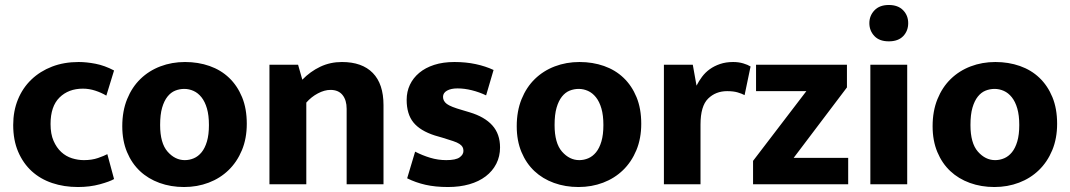

<svg xmlns="http://www.w3.org/2000/svg" viewBox="-20 -740 4298 771"><path d="M317 -97Q349 -97 373.5 -105.5Q398 -114 411 -121L438 -21Q421 -11 381 0Q341 11 293 11Q237 11 189.5 -5Q142 -21 107.5 -52.5Q73 -84 53 -130.5Q33 -177 33 -238Q33 -294 52 -340.5Q71 -387 106 -420.5Q141 -454 189 -472.5Q237 -491 296 -491Q327 -491 363.5 -484Q400 -477 438 -457L407 -356Q387 -368 362.5 -376Q338 -384 313 -384Q255 -384 219 -348.5Q183 -313 183 -242Q183 -202 195 -174.5Q207 -147 226 -129.5Q245 -112 269 -104.5Q293 -97 317 -97Z M971 -243Q971 -184 951.5 -137Q932 -90 898 -57Q864 -24 818 -6.5Q772 11 719 11Q666 11 620.5 -5.5Q575 -22 542 -53Q509 -84 490 -129.5Q471 -175 471 -233Q471 -294 490.5 -342Q510 -390 544 -423Q578 -456 624 -473.5Q670 -491 723 -491Q776 -491 821.5 -475Q867 -459 900 -427.5Q933 -396 952 -350Q971 -304 971 -243ZM819 -238Q819 -277 811 -304.5Q803 -332 789 -349.5Q775 -367 757 -375Q739 -383 720 -383Q701 -383 683.5 -376Q666 -369 652.5 -352Q639 -335 631 -307.5Q623 -280 623 -238Q623 -165 653 -131Q683 -97 722 -97Q741 -97 758.5 -104.5Q776 -112 789.5 -128.5Q803 -145 811 -172Q819 -199 819 -238Z M1210 0H1062V-480H1177L1194 -420Q1226 -453 1266 -472Q1306 -491 1353 -491Q1434 -491 1477 -447Q1520 -403 1520 -318V0H1372V-303Q1372 -338 1355.5 -358.5Q1339 -379 1307 -379Q1283 -379 1256.5 -365Q1230 -351 1210 -328Z M1932 -357Q1905 -370 1875 -377.5Q1845 -385 1817 -385Q1791 -385 1775 -376Q1759 -367 1759 -351Q1759 -334 1774.5 -322.5Q1790 -311 1836 -298L1866 -289Q1926 -271 1957 -236.5Q1988 -202 1988 -148Q1988 -112 1973 -82.5Q1958 -53 1930.5 -32Q1903 -11 1864.5 0Q1826 11 1779 11Q1728 11 1688.5 2Q1649 -7 1615 -24L1647 -131Q1676 -116 1707.5 -106.5Q1739 -97 1772 -97Q1810 -97 1825.5 -108Q1841 -119 1841 -134Q1841 -143 1837.5 -149.5Q1834 -156 1825 -162Q1816 -168 1799.5 -173.5Q1783 -179 1757 -187L1726 -196Q1667 -215 1640 -248.5Q1613 -282 1613 -339Q1613 -372 1626 -399.5Q1639 -427 1663.5 -447.5Q1688 -468 1723.5 -479.5Q1759 -491 1805 -491Q1851 -491 1890.5 -482.5Q1930 -474 1962 -459Z M2555 -243Q2555 -184 2535.5 -137Q2516 -90 2482 -57Q2448 -24 2402 -6.5Q2356 11 2303 11Q2250 11 2204.5 -5.5Q2159 -22 2126 -53Q2093 -84 2074 -129.5Q2055 -175 2055 -233Q2055 -294 2074.5 -342Q2094 -390 2128 -423Q2162 -456 2208 -473.5Q2254 -491 2307 -491Q2360 -491 2405.5 -475Q2451 -459 2484 -427.5Q2517 -396 2536 -350Q2555 -304 2555 -243ZM2403 -238Q2403 -277 2395 -304.5Q2387 -332 2373 -349.5Q2359 -367 2341 -375Q2323 -383 2304 -383Q2285 -383 2267.5 -376Q2250 -369 2236.5 -352Q2223 -335 2215 -307.5Q2207 -280 2207 -238Q2207 -165 2237 -131Q2267 -97 2306 -97Q2325 -97 2342.5 -104.5Q2360 -112 2373.5 -128.5Q2387 -145 2395 -172Q2403 -199 2403 -238Z M2646 0V-480H2762L2777 -396Q2786 -414 2799 -431.5Q2812 -449 2830 -462Q2848 -475 2871.5 -483Q2895 -491 2924 -491Q2946 -491 2964.5 -485.5Q2983 -480 2994 -473L2970 -358Q2959 -364 2942 -369Q2925 -374 2900 -374Q2854 -374 2823.5 -344Q2793 -314 2793 -240V0Z M3381 -389 3167 -106H3386V0H3004V-94L3218 -374H3016V-480H3381Z M3475 0V-480H3623V0ZM3549 -574Q3511 -574 3491 -595.5Q3471 -617 3471 -647Q3471 -677 3491.5 -698.5Q3512 -720 3549 -720Q3586 -720 3606.5 -699Q3627 -678 3627 -647Q3627 -616 3607 -595Q3587 -574 3549 -574Z M4225 -243Q4225 -184 4205.5 -137Q4186 -90 4152 -57Q4118 -24 4072 -6.5Q4026 11 3973 11Q3920 11 3874.5 -5.5Q3829 -22 3796 -53Q3763 -84 3744 -129.5Q3725 -175 3725 -233Q3725 -294 3744.5 -342Q3764 -390 3798 -423Q3832 -456 3878 -473.5Q3924 -491 3977 -491Q4030 -491 4075.5 -475Q4121 -459 4154 -427.5Q4187 -396 4206 -350Q4225 -304 4225 -243ZM4073 -238Q4073 -277 4065 -304.5Q4057 -332 4043 -349.5Q4029 -367 4011 -375Q3993 -383 3974 -383Q3955 -383 3937.5 -376Q3920 -369 3906.5 -352Q3893 -335 3885 -307.5Q3877 -280 3877 -238Q3877 -165 3907 -131Q3937 -97 3976 -97Q3995 -97 4012.5 -104.5Q4030 -112 4043.5 -128.5Q4057 -145 4065 -172Q4073 -199 4073 -238Z"/></svg>

Font: Mukta Malar ExtraBold
Style: Regular
Weight: 800
Designer: Aadarsh Rajan, Girish Dalvi, Yashodeep Gholap
Foundry: Ek Type
Version: Version 2.538;PS 1.000;hotconv 16.6.51;makeotf.lib2.5.65220;